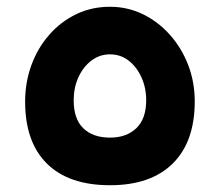

<svg xmlns="http://www.w3.org/2000/svg" viewBox="-20 -604 632 567"><path d="M304.9 -57Q183.3 -57 118.7 -120.7Q54.2 -184.3 54.2 -304Q54.2 -360.8 72.7 -411.5Q91.2 -462.2 125.2 -501Q159.1 -539.8 204.7 -561.9Q250.3 -584 304.9 -584Q356.4 -584 401.6 -562.2Q446.8 -540.3 481.5 -501.5Q516.2 -462.7 535.7 -412.2Q555.1 -361.6 555.1 -304.8Q555.1 -185.1 490.1 -121.1Q425.2 -57 304.9 -57ZM304.9 -197.6Q353.7 -197.6 382.7 -225.5Q411.7 -253.4 411.7 -307.8Q411.7 -345 397.7 -375.7Q383.8 -406.4 359.9 -425Q336 -443.5 304.9 -443.5Q274 -443.5 249.8 -425Q225.5 -406.4 211.5 -375.7Q197.6 -345 197.6 -307.8Q197.6 -252.7 226.1 -225.1Q254.6 -197.6 304.9 -197.6Z"/></svg>

Font: Baloo Bhaijaan 2
Style: Regular
Weight: 400
Designer: Sanskriti Dholi, Noopur Datye and Ek Type
Foundry: Ek Type
Version: Version 1.701